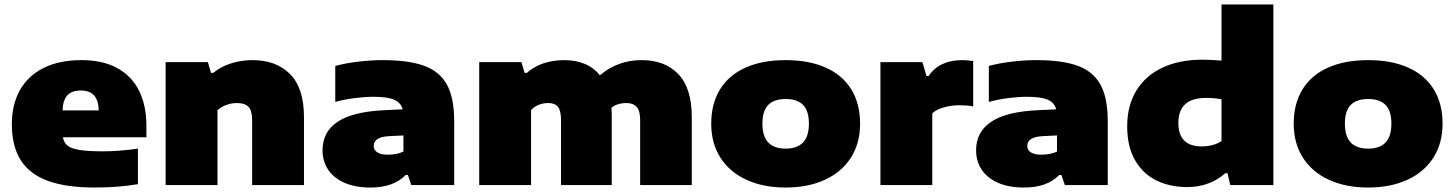

<svg xmlns="http://www.w3.org/2000/svg" viewBox="-20 -828 6507 859"><path d="M635 -214H261.5Q265.5 -190 282.2 -176.5Q299 -163 336.5 -157Q374 -151 442 -151Q511.5 -151 597 -163V-4Q508.5 11 405 11Q275.5 11 193.5 -19.2Q111.5 -49.5 72.2 -112.2Q33 -175 33 -273Q33 -360 69 -424.5Q105 -489 175 -524Q245 -559 345 -559Q439.5 -559 504.5 -523.5Q569.5 -488 602.2 -422Q635 -356 635 -265ZM260 -334H422Q420 -380 400.5 -401.5Q381 -423 341 -423Q301 -423 281.2 -401.5Q261.5 -380 260 -334Z M721 -550H910L924 -502H934Q966.5 -529 1012.2 -544Q1058 -559 1110 -559Q1216 -559 1278 -496.2Q1340 -433.5 1340 -304V0H1108V-291Q1108 -333 1091.8 -350Q1075.5 -367 1041 -367Q1015 -367 991.8 -358.2Q968.5 -349.5 953 -335V0H721Z M2012 -287V0H1820L1805 -45H1795Q1740.5 11 1638 11Q1568 11 1519.8 -10.8Q1471.5 -32.5 1447.2 -70.2Q1423 -108 1423 -156Q1423 -238 1490.5 -283.2Q1558 -328.5 1700 -335L1781.5 -339Q1773.5 -369 1743.2 -382Q1713 -395 1650 -395Q1613 -395 1566 -389Q1519 -383 1480 -372V-533Q1528.5 -546 1585.5 -552.5Q1642.5 -559 1692 -559Q1808.5 -559 1878 -533.5Q1947.5 -508 1979.8 -448.8Q2012 -389.5 2012 -287ZM1785 -150V-222L1723 -219Q1685 -217 1668.5 -205.8Q1652 -194.5 1652 -175Q1652 -157 1667.8 -146.5Q1683.5 -136 1714 -136Q1757 -136 1785 -150Z M3075 -304V0H2844V-291Q2844 -332.5 2828.2 -349.8Q2812.5 -367 2783 -367Q2740.5 -367 2715.5 -345.5Q2717 -327.5 2717 -307V0H2490V-291Q2490 -333 2476.2 -350Q2462.5 -367 2433 -367Q2408.5 -367 2388.5 -358.5Q2368.5 -350 2356 -335V0H2124V-550H2313L2327 -502H2337Q2367.5 -529.5 2410.2 -544.2Q2453 -559 2505 -559Q2555.5 -559 2596 -542.2Q2636.5 -525.5 2664 -491Q2743 -559 2851 -559Q2955 -559 3015 -496.2Q3075 -433.5 3075 -304Z M3162 -275Q3162 -363.5 3201 -427.5Q3240 -491.5 3315 -525.2Q3390 -559 3495 -559Q3600 -559 3675 -525.2Q3750 -491.5 3789 -427.5Q3828 -363.5 3828 -275Q3828 -187 3786.8 -122.5Q3745.5 -58 3670.2 -23.5Q3595 11 3495 11Q3395 11 3319.8 -23.5Q3244.5 -58 3203.2 -122.5Q3162 -187 3162 -275ZM3599 -275Q3599 -332 3573 -358.5Q3547 -385 3495 -385Q3443 -385 3417 -358.5Q3391 -332 3391 -275Q3391 -218 3417.2 -190.5Q3443.5 -163 3495 -163Q3546.5 -163 3572.8 -190.5Q3599 -218 3599 -275Z M3919 -550H4107L4125 -488H4135Q4158 -523.5 4196 -541.2Q4234 -559 4284 -559Q4308 -559 4334 -555V-352Q4309 -357 4270 -357Q4235 -357 4202 -347.5Q4169 -338 4151 -321V0H3919Z M4936 -287V0H4744L4729 -45H4719Q4664.5 11 4562 11Q4492 11 4443.8 -10.8Q4395.5 -32.5 4371.2 -70.2Q4347 -108 4347 -156Q4347 -238 4414.5 -283.2Q4482 -328.5 4624 -335L4705.5 -339Q4697.5 -369 4667.2 -382Q4637 -395 4574 -395Q4537 -395 4490 -389Q4443 -383 4404 -372V-533Q4452.5 -546 4509.5 -552.5Q4566.5 -559 4616 -559Q4732.5 -559 4802 -533.5Q4871.5 -508 4903.8 -448.8Q4936 -389.5 4936 -287ZM4709 -150V-222L4647 -219Q4609 -217 4592.5 -205.8Q4576 -194.5 4576 -175Q4576 -157 4591.8 -146.5Q4607.5 -136 4638 -136Q4681 -136 4709 -150Z M5023 -263Q5023 -355.5 5064 -422.8Q5105 -490 5181 -525.5Q5257 -561 5360 -561Q5395 -561 5445 -557V-808H5677V0H5484L5472 -53H5462Q5429.5 -24 5386.5 -7.5Q5343.5 9 5291 9Q5215.5 9 5155 -20Q5094.5 -49 5058.8 -110Q5023 -171 5023 -263ZM5445 -197V-384Q5409 -390 5377 -390Q5313.5 -390 5282.8 -362Q5252 -334 5252 -278Q5252 -173 5356 -173Q5381 -173 5404.5 -179Q5428 -185 5445 -197Z M5768 -275Q5768 -363.5 5807 -427.5Q5846 -491.5 5921 -525.2Q5996 -559 6101 -559Q6206 -559 6281 -525.2Q6356 -491.5 6395 -427.5Q6434 -363.5 6434 -275Q6434 -187 6392.8 -122.5Q6351.5 -58 6276.2 -23.5Q6201 11 6101 11Q6001 11 5925.8 -23.5Q5850.5 -58 5809.2 -122.5Q5768 -187 5768 -275ZM6205 -275Q6205 -332 6179 -358.5Q6153 -385 6101 -385Q6049 -385 6023 -358.5Q5997 -332 5997 -275Q5997 -218 6023.2 -190.5Q6049.5 -163 6101 -163Q6152.5 -163 6178.8 -190.5Q6205 -218 6205 -275Z"/></svg>

Font: Encode Sans Expanded Black
Style: Regular
Weight: 900
Width: 7
Designer: Multiple Designers
Foundry: Impallari Type
Version: Version 2.000